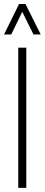

<svg xmlns="http://www.w3.org/2000/svg" viewBox="-48 -916 219 936"><path d="M-28.3 -748 44.9 -896.5H76.2L150.4 -748H115.2L60.5 -858.4L6.8 -748ZM41 0V-683.6H80.1V0Z"/></svg>

Font: Post No Bills Colombo Light
Style: Regular
Weight: 300
Designer: Kosala Senevirathne, Siva Puranthara, Lasantha Premarathna, Tharique Azeez
Foundry: Mooniak
Version: Version 1.220 ; ttfautohint (v1.6)